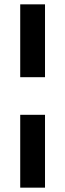

<svg xmlns="http://www.w3.org/2000/svg" viewBox="-20 -723 300 883"><path d="M187 -368H73V-703H187ZM187 140H73V-195H187Z"/></svg>

Font: Hind Madurai SemiBold
Style: Regular
Weight: 600
Designer: Jyotish Sonowal
Foundry: Indian Type Foundry
Version: Version 1.001;PS 1.0;hotconv 1.0.86;makeotf.lib2.5.63406; tt